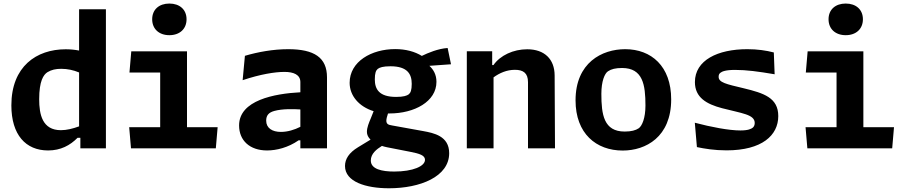

<svg xmlns="http://www.w3.org/2000/svg" viewBox="-20 -816 5000 1056"><path d="M42.5 -236.5C42.5 -74.5 121.5 11.5 244.5 11.5C314 11.5 365.5 -16.5 406.5 -58H422V0H562.5V-765H415V-538C391.5 -542.5 367 -545 341.5 -545C180.5 -545 42.5 -450.5 42.5 -236.5ZM195.5 -270.5C195.5 -370.5 219 -405 241 -419C263.5 -432.5 287 -437.5 316.5 -437.5C351.5 -437.5 383.5 -430.5 415 -417.5V-121C379.5 -108 346 -100 315 -100C213 -100 195.5 -186 195.5 -270.5Z M702 -533.5 692 -417H861V-116.5H690.5L700.5 0H1167L1177 -116.5H1008.5V-533.5ZM817 -710C817 -656.5 855 -622.5 911.5 -622.5C968 -622.5 1006 -656.5 1006 -710C1006 -763.5 968 -796.5 911.5 -796.5C855 -796.5 817 -763.5 817 -710Z M1778.5 0V-390.5C1778.5 -499.5 1708.5 -545.5 1565 -545.5C1482 -545.5 1398 -530 1327 -509L1314.5 -375C1411.5 -407.5 1491.5 -420.5 1544.5 -420.5C1594.5 -420.5 1632 -405.5 1632 -364.5V-308.5C1488.5 -301 1295 -264.5 1295 -126C1295 -43.5 1353.5 11.5 1449 11.5C1500 11.5 1564.5 -4 1622 -44H1632V0ZM1444 -152.5C1444 -181 1457.5 -197.5 1489.5 -206C1533.5 -218 1594 -216.5 1632 -214V-118.5C1599.5 -102 1561.5 -90.5 1525 -90.5C1478 -90.5 1444 -111 1444 -152.5Z M2122.5 -192C2259.5 -192 2380.5 -257.5 2380.5 -366C2380.5 -407 2362.5 -435 2341.5 -454L2460.5 -462.5L2442 -552C2389.5 -548.5 2333.5 -525 2300 -508.5C2262 -532 2212 -546 2153.5 -546C2023.5 -546 1903 -478 1903 -360.5C1903 -290 1954 -229.5 2035 -204.5L2019.5 -165.5C2009 -140.5 1998 -115 1998 -90.5C1998 -75 2005 -60.5 2018 -48L1949 -6C1899.5 24 1877.5 58.5 1877.5 97C1877.5 183.5 1991.5 219.5 2119.5 219.5C2290.5 219.5 2450.5 156 2450.5 26.5C2450.5 -68.5 2364.5 -84.5 2308 -95L2136.5 -126C2117 -129.5 2098.5 -132 2107 -168L2114 -192ZM2019.5 67C2019.5 29 2051 5 2080.5 -13.5C2089.5 -10.5 2099 -8 2109 -6L2236.5 19C2288 29 2317.5 38.5 2317.5 63C2317.5 98 2251.5 127.5 2148 127.5C2079.5 127.5 2019.5 114 2019.5 67ZM2041.5 -379.5C2041.5 -414 2047.5 -428.5 2057.5 -437C2068 -445 2086.5 -451.5 2127.5 -451.5C2221 -451.5 2244.5 -408.5 2244.5 -355C2244.5 -320.5 2238.5 -306 2228.5 -297.5C2218 -289.5 2199.5 -283 2158.5 -283C2064.5 -283 2041.5 -326 2041.5 -379.5Z M3032.5 0 3030.5 -401.5C3030 -490.5 2975 -545 2879.5 -545C2803.5 -545 2731 -511.5 2694 -458H2687V-534H2547.5V0H2694.5V-390.5C2727.5 -414.5 2767 -432 2812 -432C2857.5 -432 2884 -414.5 2884 -364V0Z M3405 12C3531.5 12 3671.5 -62 3671.5 -269.5C3671.5 -452 3562 -545.5 3418.5 -545.5C3291 -545.5 3145.5 -471.5 3145.5 -264C3145.5 -81.5 3259 12 3405 12ZM3287.5 -300C3287.5 -369 3305.5 -412 3324 -424C3342 -436 3365.5 -442 3401.5 -442C3516 -442 3530 -349 3530 -235.5C3530 -166.5 3511.5 -123.5 3493 -110.5C3476 -99 3452 -92.5 3415.5 -92.5C3301 -92.5 3287.5 -185.5 3287.5 -300Z M4090 -545.5C3927.5 -545.5 3802 -485 3802 -364.5C3802 -280 3865.5 -243.5 3951 -221C4059.5 -192.5 4131 -187 4131 -139.5C4131 -128.5 4127 -120 4121 -114.5C4112 -107 4095 -98.5 4052 -98.5C3989 -98.5 3890 -117.5 3801.5 -141L3813 -7C3855.5 2 3910 11 3976 11C4171.5 11 4260.5 -72 4260.5 -177.5C4260.5 -278 4182 -303.5 4070.5 -330.5C3973 -353.5 3932.5 -362.5 3932.5 -393.5C3932.5 -403.5 3935 -410 3942 -415.5C3951 -423 3971.5 -431.5 4022.5 -431.5C4086 -431.5 4149 -423 4240.5 -407.5L4236 -527.5C4193.5 -538.5 4146 -545.5 4090 -545.5Z M4422 -533.5 4412 -417H4581V-116.5H4410.5L4420.5 0H4887L4897 -116.5H4728.5V-533.5ZM4537 -710C4537 -656.5 4575 -622.5 4631.5 -622.5C4688 -622.5 4726 -656.5 4726 -710C4726 -763.5 4688 -796.5 4631.5 -796.5C4575 -796.5 4537 -763.5 4537 -710Z"/></svg>

Font: Monaspace Argon
Style: Bold
Weight: 700
Designer: Riley Cran & the Lettermatic Team
Foundry: Lettermatic
Version: Version 1.000 (Monaspace Argon)